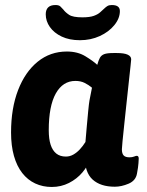

<svg xmlns="http://www.w3.org/2000/svg" viewBox="-20 -735 585 764"><path d="M246 -530Q289 -530 320 -511Q351 -492 367 -477Q372 -495 377.5 -505Q383 -515 394.5 -519.5Q406 -524 432 -524H444Q474 -524 488 -517.5Q502 -511 502 -499Q502 -498 499.5 -473Q497 -448 492.5 -408.5Q488 -369 483.5 -325Q479 -281 474.5 -240.5Q470 -200 467.5 -172.5Q465 -145 465 -141Q465 -124 472 -116.5Q479 -109 495 -109Q506 -109 513.5 -112Q521 -115 524 -115Q532 -115 532 -104Q532 -102 531 -86Q530 -70 525 -44Q520 -16 491.5 -4Q463 8 437 8Q380 8 348.5 -20.5Q317 -49 317 -114V-123L341 -105Q330 -75 308 -49Q286 -23 254.5 -7Q223 9 186 9Q150 9 120 -5Q90 -19 68.5 -46.5Q47 -74 35.5 -114.5Q24 -155 24 -208Q24 -304 52 -376.5Q80 -449 130 -489.5Q180 -530 246 -530ZM280 -413Q255 -413 235.5 -400.5Q216 -388 202 -363Q188 -338 181 -301.5Q174 -265 174 -217Q174 -182 181.5 -159Q189 -136 204 -124Q219 -112 242 -112Q258 -112 272 -120Q286 -128 298 -141Q310 -154 320 -170Q322 -194 325 -228.5Q328 -263 331 -293.5Q334 -324 336 -335Q338 -345 340 -355.5Q342 -366 346 -386Q333 -397 317 -405Q301 -413 280 -413ZM425 -715Q457 -715 457 -691Q457 -662 435 -635Q413 -608 377 -591.5Q341 -575 298 -575Q256 -575 225.5 -589.5Q195 -604 178.5 -627.5Q162 -651 162 -678Q162 -696 171.5 -705.5Q181 -715 201 -715Q214 -715 220 -709.5Q226 -704 232 -697Q240 -686 255 -676Q270 -666 308 -666Q337 -666 353.5 -672Q370 -678 379 -686.5Q388 -695 396 -702Q401 -707 407.5 -711Q414 -715 425 -715Z"/></svg>

Font: Asap VF Beta
Style: Italic
Weight: 400
Italic angle: -6°
Designer: Pablo Cosgaya
Foundry: Pablo Cosgaya
Version: Version 1.007